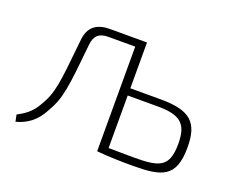

<svg xmlns="http://www.w3.org/2000/svg" viewBox="-86 -626 949 776"><g transform="rotate(20 389.0 -238.0)"><path d="M557 -285H427V-482H267C208 -482 177 -454 172 -400C152 -205 150 -166 109 -98C86 -60 62 -45 31 -28L37 1C87 -12 122 -41 146 -87C186 -154 191 -204 210 -394C214 -434 234 -450 273 -450H388V0C441 5 492 6 541 6C667 6 726 -9 726 -139C726 -245 687 -285 557 -285ZM535 -27C501 -27 457 -28 427 -28V-254H557C657 -254 686 -223 686 -140C686 -38 644 -27 535 -27Z"/></g></svg>

Font: Exo 2 Extra Light
Style: Regular
Weight: 250
Designer: Natanael Gama
Version: Version 1.001;PS 001.001;hotconv 1.0.88;makeotf.lib2.5.64775